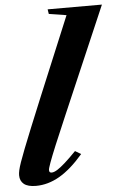

<svg xmlns="http://www.w3.org/2000/svg" viewBox="-57 -851 571 902"><g transform="rotate(-5 229.0 -400.0)"><path d="M76 10.5Q38 10.5 19.5 -4.2Q1 -19 1 -46Q1 -56 4 -69.8Q7 -83.5 15 -106.8Q23 -130 37.8 -167.8Q52.5 -205.5 75.8 -262.8Q99 -320 133 -402L288.5 -776L206 -789L202.5 -811H458.5L242 -308Q206 -224.5 184.2 -172Q162.5 -119.5 152.8 -92.5Q143 -65.5 143 -58.5Q143 -51.5 145.8 -48.5Q148.5 -45.5 155 -45.5Q165.5 -45.5 181 -55Q196.5 -64.5 219 -84.5Q241.5 -104.5 272.5 -136.5L300 -120Q242.5 -53 187.8 -21.2Q133 10.5 76 10.5Z"/></g></svg>

Font: Libre Caslon Text
Style: Italic
Weight: 400
Italic angle: -22.583°
Designer: Pablo Impallari, Rodrigo Fuenzalida, Katja Schimmel
Foundry: Pablo Impallari, Rodrigo Fuenzalida
Version: Version 2.000